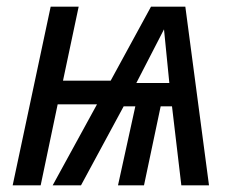

<svg xmlns="http://www.w3.org/2000/svg" viewBox="-20 -556 705 576"><path d="M18 0H102L153 -243H271L138 0H223L351 -237H386L334 0H412L462 -237H496L524 0H607L536 -536H433L312 -314H169L216 -536H132ZM389 -307 472 -468 488 -307Z"/></svg>

Font: Noto Sans SemiCondensed
Style: Italic
Weight: 400
Width: 4
Italic angle: -12°
Designer: Monotype Design Team
Foundry: Monotype Imaging Inc.
Version: Version 2.013